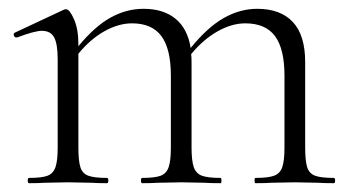

<svg xmlns="http://www.w3.org/2000/svg" viewBox="-20 -416 800 436"><path d="M738 0Q715 0 702 -1L649 -2L597 -1Q583 0 560 0Q558 0 558 -6Q558 -12 560 -12Q589 -12 602.5 -17Q616 -22 621 -36.5Q626 -51 626 -81V-244Q626 -305 604.5 -334Q583 -363 537 -363Q506 -363 473.5 -344.5Q441 -326 414 -293Q415 -288 415 -275V-81Q415 -51 420 -36.5Q425 -22 438.5 -17Q452 -12 481 -12Q483 -12 483 -6Q483 0 481 0Q458 0 444 -1L392 -2L339 -1Q326 0 303 0Q300 0 300 -6Q300 -12 303 -12Q332 -12 345 -17Q358 -22 363 -36.5Q368 -51 368 -81V-244Q368 -305 346.5 -334Q325 -363 280 -363Q249 -363 217 -345Q185 -327 158 -294V-81Q158 -51 162.5 -36.5Q167 -22 180.5 -17Q194 -12 223 -12Q226 -12 226 -6Q226 0 223 0Q200 0 187 -1L135 -2L82 -1Q69 0 46 0Q43 0 43 -6Q43 -12 46 -12Q75 -12 88 -17Q101 -22 106 -36.5Q111 -51 111 -81V-281Q111 -316 103 -331Q95 -346 75 -346Q59 -346 19 -331H17Q13 -331 11.5 -335.5Q10 -340 14 -342L125 -394Q127 -395 130 -395Q138 -395 148 -372.5Q158 -350 158 -315V-311Q195 -356 231 -376Q267 -396 306 -396Q351 -396 378.5 -373.5Q406 -351 413 -307Q451 -354 488 -375Q525 -396 564 -396Q617 -396 645 -366Q673 -336 673 -275V-81Q673 -51 677.5 -36.5Q682 -22 695.5 -17Q709 -12 738 -12Q741 -12 741 -6Q741 0 738 0Z"/></svg>

Font: Cormorant Infant Light
Style: Regular
Weight: 300
Designer: Christian Thalmann (Catharsis Fonts)
Version: Version 3.000